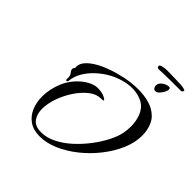

<svg xmlns="http://www.w3.org/2000/svg" viewBox="-215 -968 1171 1171"><g transform="rotate(45 370.5 -382.5)"><path d="M303 35Q246 35 210 9.5Q174 -16 157 -58Q140 -100 140 -148Q140 -180 147 -213Q154 -246 167 -277Q185 -319 215 -352.5Q245 -386 279.5 -405.5Q314 -425 344 -425Q364 -425 383.5 -420.5Q403 -416 419 -404Q424 -401 424 -398Q424 -395 417 -394Q410 -393 402 -393Q364 -393 327 -364Q290 -335 259.5 -289Q229 -243 211 -191.5Q193 -140 193 -95Q193 -49 215.5 -19Q238 11 290 11Q338 11 386.5 -13.5Q435 -38 478.5 -78Q522 -118 557.5 -165Q593 -212 616.5 -258.5Q640 -305 647 -341Q653 -371 653 -401Q653 -447 639 -484Q620 -533 580.5 -553Q541 -573 495 -573Q456 -573 416.5 -561.5Q377 -550 346 -533Q304 -510 269 -477.5Q234 -445 212 -407Q190 -369 187 -328Q187 -328 184.5 -324Q182 -320 178 -320Q174 -320 171 -328Q171 -331 171.5 -333.5Q172 -336 172 -338Q172 -362 161.5 -373.5Q151 -385 151 -396Q151 -405 160 -415Q160 -417 159.5 -419.5Q159 -422 159 -424Q159 -451 180.5 -475Q202 -499 237.5 -519.5Q273 -540 314 -554Q356 -570 412 -582Q468 -594 525 -594Q575 -594 619.5 -581.5Q664 -569 695.5 -538.5Q727 -508 737 -454Q739 -444 740 -433Q741 -422 741 -411Q741 -350 714 -287.5Q687 -225 641.5 -167Q596 -109 539 -63.5Q482 -18 421 8.5Q360 35 303 35ZM603 -659Q595 -659 589 -667Q583 -675 583 -686Q583 -708 605 -723Q627 -738 646 -738Q657 -738 657 -725Q657 -712 649 -698Q644 -689 632 -674Q620 -659 603 -659ZM525 -768Q522 -768 516.5 -771Q511 -774 511 -783Q511 -791 530 -795.5Q549 -800 567 -800Q575 -800 595 -799.5Q615 -799 638.5 -798.5Q662 -798 681.5 -797Q701 -796 709 -794Q712 -793 720 -791Q728 -789 728 -785Q728 -781 724 -776Q720 -771 717 -771Q698 -771 669 -771Q640 -771 610.5 -770.5Q581 -770 557.5 -769.5Q534 -769 525 -768Z"/></g></svg>

Font: The Nautigal
Style: Bold
Weight: 700
Designer: Robert E. Leuschke
Foundry: Robert E. Leuschke
Version: Version 1.100; ttfautohint (v1.8.3)